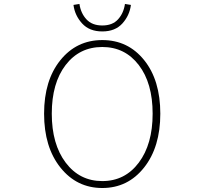

<svg xmlns="http://www.w3.org/2000/svg" viewBox="-20 -943 1040 976"><path d="M204.1 -365.2Q204.1 -534.2 286.6 -636.7Q369.1 -739.3 500 -739.3Q630.9 -739.3 712.9 -637.2Q794.9 -535.2 794.9 -365.2Q794.9 -195.3 712.4 -91.3Q629.9 12.7 500 12.7Q370.1 12.7 287.1 -91.3Q204.1 -195.3 204.1 -365.2ZM500 -704.1Q383.8 -704.1 313.5 -612.3Q243.2 -520.5 243.2 -365.2Q243.2 -210 314 -116.2Q384.8 -22.5 500 -22.5Q615.2 -22.5 685.5 -116.2Q755.9 -210 755.9 -365.2Q755.9 -520.5 685.5 -612.3Q615.2 -704.1 500 -704.1ZM353.5 -918 383.8 -922.9Q390.6 -876 419.4 -844.7Q448.2 -813.5 500 -813.5Q551.8 -813.5 580.1 -844.7Q608.4 -876 615.2 -922.9L645.5 -918Q638.7 -864.3 602.1 -823.7Q565.4 -783.2 500 -783.2Q434.6 -783.2 397.5 -823.7Q360.4 -864.3 353.5 -918Z"/></svg>

Font: GenEi Gothic M ExtraLight
Style: Regular
Weight: 200
Designer: o_tamon (Modified); [Source Han Sans]
Ryoko NISHIZUKA  (kana & ideographs); Paul D. Hunt (Latin, Greek & Cyrillic); Wenl
Version: Version 1.1a;Original Version 1.004